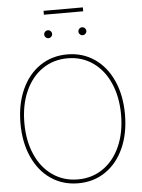

<svg xmlns="http://www.w3.org/2000/svg" viewBox="-64 -1047 813 1103"><g transform="rotate(-5 342.5 -495.0)"><path d="M41 -363.3Q41 -473.1 78.9 -557.6Q116.7 -642.1 185.3 -688.7Q253.9 -735.4 342.8 -735.4Q431.2 -735.4 499.5 -688.7Q567.9 -642.1 605.7 -557.6Q643.6 -473.1 643.6 -363.3Q643.6 -253.4 605.7 -169.2Q567.9 -85 499.5 -38.6Q431.2 7.8 342.8 7.8Q253.4 7.8 185.1 -38.8Q116.7 -85.4 78.9 -169.7Q41 -253.9 41 -363.3ZM621.1 -363.3Q621.1 -466.3 585.9 -545.9Q550.8 -625.5 487.5 -669.2Q424.3 -712.9 342.8 -712.9Q260.7 -712.9 197.5 -669.4Q134.3 -626 98.9 -546.6Q63.5 -467.3 63.5 -363.3Q63.5 -260.7 98.4 -181.6Q133.3 -102.5 196.8 -58.6Q260.3 -14.6 342.8 -14.6Q424.3 -14.6 487.5 -58.3Q550.8 -102.1 585.9 -181.2Q621.1 -260.3 621.1 -363.3ZM418.5 -860.4Q418.5 -866.7 421.6 -871.8Q424.8 -877 429.9 -880.1Q435.1 -883.3 441.4 -883.3Q447.8 -883.3 452.9 -880.1Q458 -877 461.2 -871.8Q464.4 -866.7 464.4 -860.4Q464.4 -854 461.2 -848.9Q458 -843.8 452.9 -840.6Q447.8 -837.4 441.4 -837.4Q435.1 -837.4 429.9 -840.6Q424.8 -843.8 421.6 -848.9Q418.5 -854 418.5 -860.4ZM221.2 -860.4Q221.2 -866.7 224.4 -871.8Q227.5 -877 232.7 -880.1Q237.8 -883.3 244.1 -883.3Q250.5 -883.3 255.6 -880.1Q260.7 -877 263.9 -871.8Q267.1 -866.7 267.1 -860.4Q267.1 -854 263.9 -848.9Q260.7 -843.8 255.6 -840.6Q250.5 -837.4 244.1 -837.4Q237.8 -837.4 232.7 -840.6Q227.5 -843.8 224.4 -848.9Q221.2 -854 221.2 -860.4ZM456.1 -974.1H229.5V-996.6H456.1Z"/></g></svg>

Font: Intratopia Thin
Style: Regular
Weight: 100
Designer: Rasmus Andersson
Foundry: rsms
Version: Version 3.000;Glyphs 3.2.3 (3260)